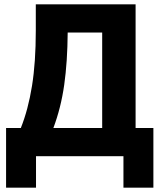

<svg xmlns="http://www.w3.org/2000/svg" viewBox="-20 -720 753 885"><path d="M8 -130H76Q110 -215 127.5 -324Q145 -433 145 -579V-700H605V-130H687V145H549V0H146V145H8ZM292 -570Q291 -435 276 -329Q261 -223 226 -130H451V-570Z"/></svg>

Font: Tilda Sans Extra Bold
Style: Regular
Weight: 800
Designer: ParaType Ltd
Foundry: ParaType Ltd
Version: Version 1.009